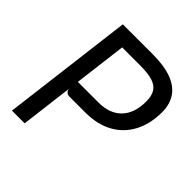

<svg xmlns="http://www.w3.org/2000/svg" viewBox="-196 -864 1001 1001"><g transform="rotate(45 304.0 -363.5)"><path d="M210 -263.5Q194.5 -263.5 185.5 -272.8Q176.5 -282 178.5 -297.5L147 -325L185 -349H338Q420 -349 465 -395.8Q510 -442.5 510 -528.5Q510 -570 494.8 -594.2Q479.5 -618.5 445.5 -629Q411.5 -639.5 355 -639.5H218.5L186.5 -727Q204 -727 229.2 -727Q254.5 -727 281 -727Q307.5 -727 329 -727Q350.5 -727 360 -727Q445 -727 500 -706Q555 -685 581.5 -645Q608 -605 608 -547.5Q608 -463 575 -399Q542 -335 478.8 -299.2Q415.5 -263.5 324.5 -263.5ZM48.5 0 139 -727H232.5L142 0Z"/></g></svg>

Font: Spline Sans Mono
Style: Italic
Weight: 400
Italic angle: -4°
Monospace: yes
Designer: Eben Sorkin, Mirko Velimirovic
Foundry: Sorkin Type
Version: Version 1.004